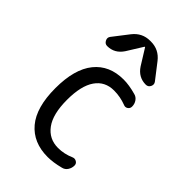

<svg xmlns="http://www.w3.org/2000/svg" viewBox="-227 -852 955 955"><g transform="rotate(45 250.0 -375.0)"><path d="M114.3 -589.8Q98.6 -589.8 90.8 -605Q83 -620.1 92.8 -632.8L156.2 -714.8Q191.4 -759.8 247.1 -759.8H252.9Q308.6 -759.8 343.8 -714.8L407.2 -632.8Q417 -620.1 409.7 -605Q402.3 -589.8 385.7 -589.8Q334 -589.8 303.7 -635.7L252 -718.8Q252 -719.7 250 -719.7Q248 -719.7 248 -718.8L196.3 -635.7Q166 -589.8 114.3 -589.8ZM294.9 9.8Q193.4 9.8 136.7 -57.6Q80.1 -125 80.1 -259.8Q80.1 -393.6 135.3 -461.9Q190.4 -530.3 290 -530.3Q329.1 -530.3 377.9 -516.6Q394.5 -512.7 404.8 -498Q415 -483.4 415 -464.8Q415 -451.2 403.8 -443.8Q392.6 -436.5 379.9 -442.4Q338.9 -458 294.9 -458Q231.4 -458 196.8 -408.2Q162.1 -358.4 162.1 -259.8Q162.1 -159.2 199.2 -108.9Q236.3 -58.6 299.8 -58.6Q342.8 -58.6 384.8 -77.1Q396.5 -82 408.2 -75.2Q419.9 -68.4 419.9 -54.7Q419.9 -37.1 410.2 -22Q400.4 -6.8 382.8 -2.9Q334 9.8 294.9 9.8Z"/></g></svg>

Font: Rounded Mgen+ 1m regular
Style: Regular
Weight: 400
Designer: [Source Han Sans]
Ryoko NISHIZUKA  (kana & ideographs); Paul D. Hunt (Latin, Greek & Cyrillic); Wenlong ZHANG  (bopomofo
Version: Version 1.059.20150602